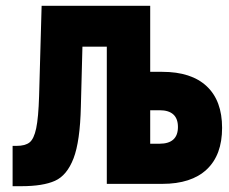

<svg xmlns="http://www.w3.org/2000/svg" viewBox="-20 -633 790 661"><path d="M23.4 -130.8H36.9Q66.9 -130.8 81.9 -142.8Q96.9 -154.8 104.6 -191.2Q112.3 -227.7 114.6 -302.6L123.3 -613.1H497.1V-385.7H538.6Q638.7 -385.7 691.6 -336.1Q744.6 -286.5 744.6 -192.9Q744.6 -99.2 691.6 -49.6Q638.7 0 538.6 0H347.7V-472.3H263.8L258.4 -266Q255.7 -146.3 233.1 -87.6Q210.4 -28.9 169.2 -10.5Q127.9 8 53.4 8H23.4ZM592.6 -195.8Q592.6 -224.7 576.6 -239.1Q560.7 -253.5 529.4 -253.5H497.1V-138.2H529.4Q560.7 -138.2 576.6 -152.6Q592.6 -167 592.6 -195.8Z"/></svg>

Font: Martian Mono VF sWd Rg
Style: Regular
Weight: 400
Width: 6
Monospace: yes
Designer: Roman Shamin
Foundry: Evil Martians
Version: Version 1.100